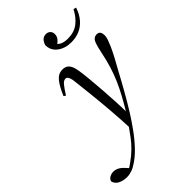

<svg xmlns="http://www.w3.org/2000/svg" viewBox="-419 -781 1139 1139"><g transform="rotate(-45 151.0 -211.5)"><path d="M-59 259Q-89 259 -113 247.5Q-137 236 -144 211Q-141 195 -126 186.5Q-111 178 -95 178Q-75 178 -58.5 187.5Q-42 197 -26 215L-9 234V239H-22V234Q-16 231 -9 227Q-2 223 4.5 218Q11 213 17 209Q78 166 122 107Q166 48 208 -16Q237 -64 259.5 -105.5Q282 -147 299.5 -187.5Q317 -228 331 -273Q345 -318 356 -373Q364 -411 371 -431.5Q378 -452 388 -460Q398 -468 412 -468Q429 -468 435.5 -457Q442 -446 442 -432Q442 -413 433.5 -392Q425 -371 420 -358Q406 -327 389 -295Q372 -263 345 -215Q332 -191 318.5 -166Q305 -141 289.5 -114Q274 -87 257.5 -58.5Q241 -30 222 0Q197 40 164 86Q131 132 92 173Q53 214 8 240Q-4 247 -15.5 251Q-27 255 -37.5 257Q-48 259 -59 259ZM160 69Q157 -7 150.5 -87Q144 -167 136.5 -238Q129 -309 123 -359Q121 -380 116.5 -392Q112 -404 107 -408.5Q102 -413 95 -413Q80 -413 65 -395Q50 -377 26 -339L14 -348Q38 -405 62 -434.5Q86 -464 120 -464Q140 -464 152.5 -456Q165 -448 173 -431Q181 -414 185 -387Q190 -354 194.5 -306Q199 -258 203 -203.5Q207 -149 209.5 -96.5Q212 -44 212 -1H215ZM273 -540Q222 -540 186.5 -566.5Q151 -593 151 -638Q157 -658 169 -670Q181 -682 200 -682Q216 -682 227 -672Q238 -662 238 -644Q238 -625 225.5 -610Q213 -595 195 -587L193 -610Q209 -585 228.5 -577.5Q248 -570 273 -570Q326 -570 361 -596.5Q396 -623 421 -671L438 -666Q424 -624 400 -596Q376 -568 344 -554Q312 -540 273 -540Z"/></g></svg>

Font: Source Serif 4 60pt
Style: Italic
Weight: 400
Italic angle: -12°
Version: Version 4.004;hotconv 1.0.116;makeotfexe 2.5.65601